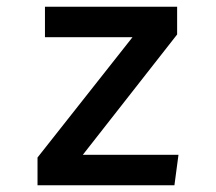

<svg xmlns="http://www.w3.org/2000/svg" viewBox="-20 -548 640 568"><path d="M508 -90 496 0H91V-82L372 -438H113V-528H504V-446L225 -90Z"/></svg>

Font: Fira Mono Medium
Style: Regular
Weight: 500
Designer: Carrois Corporate & Edenspiekermann AG
Foundry: Carrois Corporate GbR & Edenspiekermann AG
Version: Version 3.206